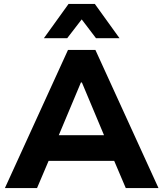

<svg xmlns="http://www.w3.org/2000/svg" viewBox="-20 -960 833 980"><path d="M5 0 327 -705H467L789 0H622L539 -195L604 -139H187L252 -195L169 0ZM393 -539 265 -234 239 -270H552L526 -234L398 -539ZM204 -765 330 -940H464L590 -765H470L397 -861L323 -765Z"/></svg>

Font: Nunito Sans 8pt ExtraBold
Style: Regular
Weight: 800
Version: Version 3.101;gftools[0.9.27]